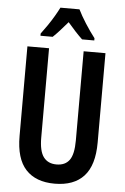

<svg xmlns="http://www.w3.org/2000/svg" viewBox="-62 -981 671 1034"><g transform="rotate(5 273.5 -463.5)"><path d="M485 -231Q485 -108 431 -49Q377 10 273 10Q171 10 117 -48.5Q63 -107 63 -229V-714H180V-231Q180 -158 204 -126Q228 -94 274 -94Q321 -94 344 -125.5Q367 -157 367 -232V-714H485ZM325 -937Q341 -904 366.5 -864Q392 -824 419 -789V-777H353Q335 -794 315 -815.5Q295 -837 273 -863Q251 -837 230.5 -814.5Q210 -792 194 -777H128V-789Q144 -810 162.5 -837Q181 -864 196.5 -890.5Q212 -917 222 -937Z"/></g></svg>

Font: Noto Sans Khmer UI ExtraCondensed SemiBold
Style: Regular
Weight: 600
Width: 2
Designer: Danh Hong and the Monotype Design Team
Foundry: Monotype Imaging Inc.
Version: Version 2.002; ttfautohint (v1.8.4.7-5d5b)